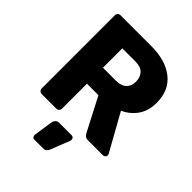

<svg xmlns="http://www.w3.org/2000/svg" viewBox="-258 -836 1206 1206"><g transform="rotate(45 345.5 -232.5)"><path d="M95 0Q84 0 77 -7.5Q70 -15 70 -25V-675Q70 -686 77 -693Q84 -700 95 -700H367Q497 -700 571 -640.5Q645 -581 645 -472Q645 -401 611 -352Q577 -303 521 -278L658 -32Q661 -26 661 -21Q661 -13 654.5 -6.5Q648 0 640 0H507Q488 0 479 -9.5Q470 -19 466 -27L352 -247H250V-25Q250 -15 242.5 -7.5Q235 0 224 0ZM250 -389H365Q412 -389 435.5 -412Q459 -435 459 -474Q459 -513 436.5 -537Q414 -561 365 -561H250ZM264 235Q255 235 250 228.5Q245 222 245 213L264 84Q266 71 275 60.5Q284 50 301 50H412Q420 50 425.5 56Q431 62 431 70Q431 76 429 81L380 207Q376 217 368 226Q360 235 343 235Z"/></g></svg>

Font: Rubik
Style: Bold
Weight: 700
Designer: Hubert and Fischer
Foundry: Hubert and Fischer
Version: Version 2.300;gftools[0.9.30]